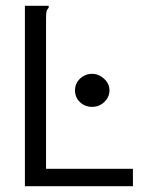

<svg xmlns="http://www.w3.org/2000/svg" viewBox="-20 -643 540 663"><path d="M66 -623H148V-616Q142 -610 140.5 -603Q139 -596 139 -579V-60H439V0H66ZM239 -331Q239 -355 256.5 -371.5Q274 -388 298 -388Q321 -388 339.5 -371Q358 -354 358 -331Q358 -308 340.5 -291Q323 -274 298 -274Q273 -274 256 -290.5Q239 -307 239 -331Z"/></svg>

Font: Vazir Code
Style: Code
Weight: 400
Foundry: DejaVu fonts team - Redesigned by Saber Rastikerdar
Version: Version 1.1.2